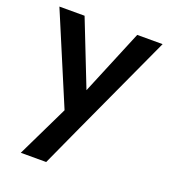

<svg xmlns="http://www.w3.org/2000/svg" viewBox="-126 -574 771 867"><g transform="rotate(20 259.0 -140.0)"><path d="M73 200 193 -48 11 -480H132L255 -167L385 -480H507L284 5L195 200Z"/></g></svg>

Font: Outfit Medium
Style: Regular
Weight: 500
Designer: Rodrigo Fuenzalida
Foundry: fragTYPE
Version: Version 1.100; ttfautohint (v1.8.4.7-5d5b);gftools[0.9.27]